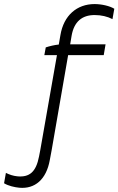

<svg xmlns="http://www.w3.org/2000/svg" viewBox="-154 -738 582 944"><path d="M91 48 100 0 181 -467H356L365 -520H191L198 -562C210 -632 250 -664 311 -664C344 -664 374 -657 399 -644L408 -695C385 -709 345 -718 311 -718C224 -718 159 -662 143 -565L135 -519C114 -517 89 -511 71 -505L64 -467H126L44 0L38 31C23 109 -10 134 -68 129C-90 127 -109 120 -125 112L-134 163C-113 176 -81 183 -59 185C17 192 74 145 91 48Z"/></svg>

Font: Fixel Display 20240404 Light
Style: Italic
Weight: 300
Italic angle: -10°
Designer: AlfaBravo + MacPaw
Foundry: Kyrylo Tkachov, Marchela Mozhyna, Serhii Makarenko, Maria Weinstein, Zakhar Kryvoshyya
Version: Version 1.211;Glyphs 3.2 (3225)